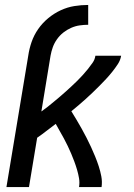

<svg xmlns="http://www.w3.org/2000/svg" viewBox="-20 -755 540 775"><path d="M6 0 94 -530Q98 -558 107.5 -585.5Q117 -613 134 -637.5Q151 -662 174.5 -681.5Q198 -701 225 -713.5Q252 -726 280 -730.5Q308 -735 336 -735V-655Q319 -655 301.5 -652.5Q284 -650 267 -642.5Q250 -635 235.5 -623.5Q221 -612 210 -596.5Q199 -581 193 -564Q187 -547 184 -530L147 -305Q160 -314 172.5 -324Q185 -334 197 -344Q209 -354 221.5 -364.5Q234 -375 245.5 -385.5Q257 -396 269 -407Q281 -418 292 -429Q303 -440 314 -452Q325 -464 335 -476.5Q345 -489 354 -502Q363 -515 365 -530H469Q466 -512 455.5 -496Q445 -480 433 -465Q421 -450 408 -436Q395 -422 381.5 -408.5Q368 -395 354 -381.5Q340 -368 326 -355.5Q312 -343 297.5 -330.5Q283 -318 268 -306Q279 -288 289.5 -270.5Q300 -253 310 -235Q320 -217 329.5 -198.5Q339 -180 347.5 -161.5Q356 -143 364 -123.5Q372 -104 378.5 -84Q385 -64 389 -43Q393 -22 390 0H299Q302 -18 299 -35.5Q296 -53 291 -70Q286 -87 280 -103Q274 -119 267.5 -134.5Q261 -150 253.5 -165.5Q246 -181 238 -196Q230 -211 221.5 -225.5Q213 -240 205 -255Q186 -241 167.5 -226.5Q149 -212 130 -199L97 0Z"/></svg>

Font: Iosevka Curly Medium Oblique
Style: Regular
Weight: 500
Italic angle: -9°
Monospace: yes
Designer: Belleve Invis
Foundry: Belleve Invis
Version: Version 11.1.0; ttfautohint (v1.8.3)